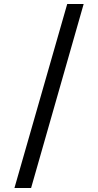

<svg xmlns="http://www.w3.org/2000/svg" viewBox="-20 -812 489 957"><path d="M315 -792H397L135 125H52Z"/></svg>

Font: sinhala15
Style: Book
Weight: 400
Designer: Jelle Bosma - Monotype Design Team
Foundry: Monotype Imaging Inc.
Version: Version 2.003